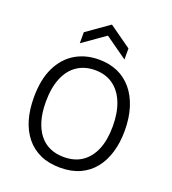

<svg xmlns="http://www.w3.org/2000/svg" viewBox="-160 -1013 1022 1144"><g transform="rotate(20 351.5 -440.5)"><path d="M352 13Q280 13 226 -11.5Q172 -36 135.5 -81.5Q99 -127 81 -189Q63 -251 63 -328Q63 -442 100.5 -518.5Q138 -595 203 -633.5Q268 -672 352 -672Q418 -672 470.5 -649Q523 -626 561 -581Q599 -536 619.5 -471.5Q640 -407 640 -325Q640 -250 621.5 -188Q603 -126 567 -81Q531 -36 477.5 -11.5Q424 13 352 13ZM351 -54Q420 -54 467 -86.5Q514 -119 539 -179Q564 -239 564 -326Q564 -413 538.5 -475.5Q513 -538 465.5 -571.5Q418 -605 351 -605Q286 -605 238 -572.5Q190 -540 164.5 -478Q139 -416 139 -327Q139 -261 153.5 -210.5Q168 -160 195 -125Q222 -90 261.5 -72Q301 -54 351 -54ZM210 -724V-794L352 -894L493 -794V-724L352 -824Z"/></g></svg>

Font: Bricolage Grotesque 24pt Light
Style: Regular
Weight: 300
Designer: Mathieu Triay
Foundry: Atelier Triay
Version: Version 1.001;gftools[0.9.33.dev8+g029e19f]